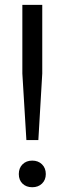

<svg xmlns="http://www.w3.org/2000/svg" viewBox="-20 -760 264 786"><path d="M88 -186.5 71.5 -459V-740H153V-459L137 -186.5ZM57 -47.5Q57 -72 72.2 -87.2Q87.5 -102.5 112 -102.5Q136.5 -102.5 152 -87.2Q167.5 -72 167.5 -47.5Q167.5 -23.5 152 -8.5Q136.5 6.5 112 6.5Q87.5 6.5 72.2 -8.2Q57 -23 57 -47.5Z"/></svg>

Font: Encode Sans Condensed
Style: Regular
Weight: 400
Width: 3
Designer: Multiple Designers
Foundry: Impallari Type
Version: Version 2.000